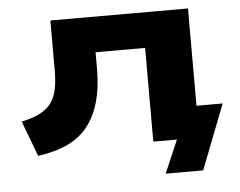

<svg xmlns="http://www.w3.org/2000/svg" viewBox="-48 -560 932 745"><g transform="rotate(-5 418.5 -187.5)"><path d="M568 128 623 0H542V-124H812L714 128ZM81 16 29 -122Q72 -131 100.5 -145.5Q129 -160 145 -182Q161 -204 167.5 -235Q174 -266 174 -309V-503H710V0H531V-365H338V-303Q338 -230 323 -175Q308 -120 277.5 -80Q247 -40 198 -16.5Q149 7 81 16Z"/></g></svg>

Font: Nunito Sans 7pt Expanded ExtraBold
Style: Regular
Weight: 800
Width: 7
Designer: Vernon Adams
Foundry: Vernon Adams
Version: Version 3.101;gftools[0.9.27]